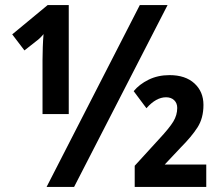

<svg xmlns="http://www.w3.org/2000/svg" viewBox="-20 -734 869 754"><path d="M163 0 529 -714H638L271 0ZM147 -498Q147 -521 148 -549Q149 -577 151 -600Q136 -582 123 -573L76 -536L28 -599L167 -714H250V-286H147ZM509 0V-83L604 -187Q645 -231 660.5 -256.5Q676 -282 676 -310Q676 -329 664 -340.5Q652 -352 632 -352Q593 -352 555 -309L505 -376Q527 -403 563.5 -421Q600 -439 646 -439Q708 -439 743.5 -406.5Q779 -374 779 -322Q779 -270 755.5 -233.5Q732 -197 690 -155L627 -88H790V0Z"/></svg>

Font: Noto Sans Condensed
Style: Bold
Weight: 700
Width: 3
Designer: Monotype Design Team
Foundry: Monotype Imaging Inc.
Version: Version 2.013; ttfautohint (v1.8.4.7-5d5b)